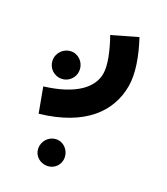

<svg xmlns="http://www.w3.org/2000/svg" viewBox="-272 -491 900 1034"><g transform="rotate(30 178.5 26.5)"><path d="M16 230C266 157 362 14 362 -141C362 -217 328 -310 280 -399L138 -330C181 -252 210 -181 210 -130C210 -50 144 35 -36 90ZM14 7C56 7 91 -27 91 -71C91 -114 56 -150 14 -150C-29 -150 -64 -114 -64 -71C-64 -27 -29 7 14 7ZM182 452C223 452 257 420 257 378C257 336 223 300 182 300C139 300 106 336 106 378C106 420 139 452 182 452Z"/></g></svg>

Font: Noto Sans Arabic ExtBd
Style: Regular
Weight: 800
Designer: Monotype Design Team, Nadine Chahine, Nizar Qandah and Khaled Hosny
Foundry: Monotype Imaging Inc.
Version: Version 2.012